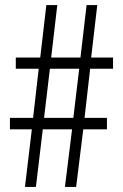

<svg xmlns="http://www.w3.org/2000/svg" viewBox="-20 -734 482 754"><path d="M334 -464H424V-508H338L362 -714H320L296 -508H181L205 -714H162L138 -508H42V-464H132L110 -271H19V-226H105L78 0H121L148 -226H263L235 0H279L307 -226H400V-271H312ZM153 -271 176 -464H291L268 -271Z"/></svg>

Font: Noto Sans Gujarati ExtraCondensed Light
Style: Regular
Weight: 300
Width: 2
Designer: Jelle Bosma - Monotype Design Team, Universal Thirst
Foundry: Monotype Imaging Inc.
Version: Version 2.106